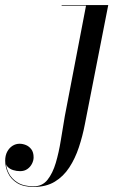

<svg xmlns="http://www.w3.org/2000/svg" viewBox="-188 -480 526 760"><path d="M-54.5 260Q-95 260 -119.8 244.8Q-144.5 229.5 -156 205.5Q-167.5 181.5 -167.5 156Q-167.5 135.5 -159.5 120.5Q-151.5 105.5 -138.5 97.2Q-125.5 89 -110.5 89Q-98 89 -85.2 94.2Q-72.5 99.5 -63.8 111.2Q-55 123 -55 143Q-55 155.5 -61.5 168.2Q-68 181 -79.8 189.2Q-91.5 197.5 -108.5 197.5Q-123 197.5 -136.2 193.2Q-149.5 189 -158 180Q-166.5 171 -166.5 156H-165Q-165 181.5 -153.8 204.5Q-142.5 227.5 -118.2 242.5Q-94 257.5 -54.5 257.5Q-20.5 257.5 0 231.8Q20.5 206 32.8 164.8Q45 123.5 52.8 74.8Q60.5 26 68.5 -20L152.5 -457.5H56V-460H240.5L148 11.5Q139 58.5 124.2 103Q109.5 147.5 86.2 183Q63 218.5 28.8 239.2Q-5.5 260 -54.5 260Z"/></svg>

Font: Bodoni Moda 72pt
Style: Italic
Weight: 400
Italic angle: -13°
Designer: Owen Earl
Foundry: indestructible type
Version: Version 2.005